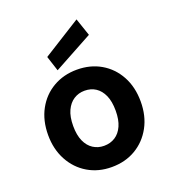

<svg xmlns="http://www.w3.org/2000/svg" viewBox="-141 -876 893 994"><g transform="rotate(-20 306.0 -378.5)"><path d="M305 12Q232 12 174.5 -22Q117 -56 84 -117Q51 -178 51 -256Q51 -336 84 -396.5Q117 -457 175 -490.5Q233 -524 306 -524Q380 -524 437.5 -490.5Q495 -457 528 -396.5Q561 -336 561 -256Q561 -177 528 -116.5Q495 -56 437.5 -22Q380 12 305 12ZM305 -105Q340 -105 366.5 -122Q393 -139 408 -172.5Q423 -206 423 -256Q423 -307 408 -340.5Q393 -374 367 -391Q341 -408 306 -408Q273 -408 246.5 -391Q220 -374 204.5 -340.5Q189 -307 189 -256Q189 -206 204 -172.5Q219 -139 245.5 -122Q272 -105 305 -105ZM212 -555 185 -638 394 -769 427 -672Z"/></g></svg>

Font: DM Sans 12pt
Style: Bold
Weight: 700
Version: Version 4.004;gftools[0.9.30]